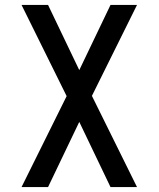

<svg xmlns="http://www.w3.org/2000/svg" viewBox="-20 -755 640 775"><path d="M67 0 249 -367 67 -735H174L300 -472L426 -735H533L351 -368L533 0H426L300 -263L174 0Z"/></svg>

Font: Iosevka Aile Medium
Style: Regular
Weight: 500
Designer: Belleve Invis
Foundry: Belleve Invis
Version: Version 27.3.5; ttfautohint (v1.8.4)